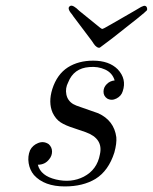

<svg xmlns="http://www.w3.org/2000/svg" viewBox="-20 -660 549 690"><path d="M233 -639Q243 -643 265 -621L323 -574Q343 -557 347 -556Q349 -556 356 -559.5Q363 -563 371 -568Q379 -573 380 -573Q392 -580 465 -622L487 -635Q497 -640 501 -639Q506 -638 508 -632.5Q510 -627 508 -623Q501 -614 383 -522L339 -489Q334 -487 327.5 -491.5Q321 -496 317 -502.5Q313 -509 310 -513L243 -602L239 -608Q218 -632 233 -639ZM116 -68Q126 -28 181 -15Q236 -2 281 -25Q329 -50 339 -105Q352 -162 288 -185L247 -199Q215 -209 197.5 -220.5Q180 -232 169 -255Q153 -292 168 -340Q185 -393 224 -418Q262 -442 315 -442Q372 -442 403 -411Q436 -376 421 -332Q416 -315 398.5 -306Q381 -297 365 -306Q352 -315 352 -330.5Q352 -346 363 -357Q374 -369 392 -371Q384 -398 358 -410Q332 -422 301 -419Q245 -415 225 -364Q214 -343 218.5 -320.5Q223 -298 243 -286Q251 -281 273 -274L333 -253Q390 -227 398 -167Q400 -145 391 -112Q370 -46 323 -17Q278 10 213 10Q139 10 102 -31Q87 -49 83 -73.5Q79 -98 88 -120Q97 -138 117 -146Q137 -154 155 -142Q167 -131 167 -115.5Q167 -100 157 -88Q142 -68 116 -68Z"/></svg>

Font: cwTeXKai
Style: Medium
Weight: 500
Version: Version 1.17